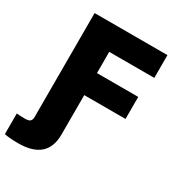

<svg xmlns="http://www.w3.org/2000/svg" viewBox="-280 -856 1090 1194"><g transform="rotate(30 264.5 -258.5)"><path d="M-62.5 203.6V55.2Q-49.8 56.2 -34.9 57.1Q-20 58.1 -2.9 58.1Q22.9 58.1 33.7 49.1Q44.4 40 44.4 18.6V-60.1H243.7V29.8Q243.7 120.6 191.9 166Q140.1 211.4 37.1 211.4Q7.8 211.4 -17.6 209.5Q-43 207.5 -62.5 203.6ZM44.4 0V-727.5H567.4V-564H243.7V-411.6H540V-253.4H243.7V0Z"/></g></svg>

Font: Inter 20pt Black
Style: Regular
Weight: 900
Version: Version 4.001;git-66647c0bb